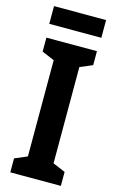

<svg xmlns="http://www.w3.org/2000/svg" viewBox="-133 -932 592 983"><g transform="rotate(15 163.0 -440.0)"><path d="M301 -880H25V-786H301ZM297 0V-74L231 -102V-612L297 -640V-714H29V-640L95 -612V-102L29 -74V0Z"/></g></svg>

Font: Noto Sans Thai Looped ExtraCondensed
Style: Bold
Weight: 700
Width: 2
Designer: Sasikarn Vongin, Ben Mitchell
Foundry: The Fontpad Ltd
Version: Version 1.001